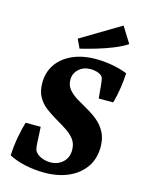

<svg xmlns="http://www.w3.org/2000/svg" viewBox="-119 -850 707 934"><g transform="rotate(15 234.5 -382.5)"><path d="M197 13Q148 13 101 3Q54 -7 18 -26Q20 -74 28.5 -119.5Q37 -165 47 -198H123L127 -119Q128 -100 130.5 -88Q133 -76 146 -65Q159 -54 177 -48.5Q195 -43 211 -43Q249 -43 274.5 -66Q300 -89 300 -128Q300 -160 283.5 -181.5Q267 -203 241.5 -219.5Q216 -236 187.5 -252.5Q159 -269 133 -288.5Q107 -308 91 -336.5Q75 -365 75 -407Q75 -459 101.5 -499Q128 -539 178.5 -562.5Q229 -586 299 -586Q339 -586 381 -578.5Q423 -571 457 -557Q456 -524 449.5 -481.5Q443 -439 433 -404H360L354 -468Q352 -489 349.5 -500.5Q347 -512 336 -519Q328 -525 314 -528.5Q300 -532 285 -532Q250 -532 226.5 -510.5Q203 -489 203 -457Q203 -429 219.5 -409Q236 -389 261.5 -373.5Q287 -358 316.5 -341.5Q346 -325 371.5 -304Q397 -283 413.5 -252.5Q430 -222 430 -178Q430 -119 400 -76Q370 -33 317.5 -10Q265 13 197 13ZM207 -614 186 -659 385 -778 435 -698Q408 -680 368.5 -664Q329 -648 286.5 -635.5Q244 -623 207 -614Z"/></g></svg>

Font: Rasa
Style: Italic
Weight: 400
Italic angle: -7.10001°
Designer: Anna Giedrys (Yrsa+Rasa design), David Brezina (Yrsa art-direction, Rasa art-direction, design)
Foundry: Rosetta Type Foundry
Version: Version 2.004